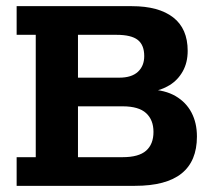

<svg xmlns="http://www.w3.org/2000/svg" viewBox="-20 -603 695 623"><path d="M34 0V-93H96V-490H34V-583H408Q495 -583 542 -546.5Q589 -510 589 -438Q589 -400 573 -371.5Q557 -343 530 -326.5Q503 -310 469 -305L464 -313Q516 -311 550 -291Q584 -271 601.5 -237.5Q619 -204 619 -160Q619 -80 569 -40Q519 0 418 0ZM233 -93H378Q430 -93 454 -114Q478 -135 478 -175Q478 -214 454 -236Q430 -258 378 -258H233ZM233 -351H367Q407 -351 427.5 -370Q448 -389 448 -421Q448 -457 427 -473.5Q406 -490 358 -490H233Z"/></svg>

Font: Rokkitt
Style: Bold
Weight: 700
Designer: Vernon Adams
Foundry: Vernon Adams
Version: Version 3.103